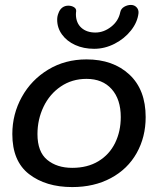

<svg xmlns="http://www.w3.org/2000/svg" viewBox="-20 -758 638 779"><path d="M30 -214Q30 -295 68.5 -364.5Q107 -434 175.5 -475.5Q244 -517 331 -517Q439 -517 505 -455.5Q571 -394 571 -283Q571 -202 534.5 -137Q498 -72 430 -35.5Q362 1 273 1Q166 1 98 -51.5Q30 -104 30 -214ZM470 -283Q470 -355 433 -396.5Q396 -438 331 -438Q272 -438 226.5 -407Q181 -376 156.5 -324.5Q132 -273 132 -214Q132 -142 171.5 -109.5Q211 -77 273 -77Q335 -77 379.5 -104Q424 -131 447 -178Q470 -225 470 -283ZM212 -678Q212 -692 217 -704Q222 -719 232.5 -727Q243 -735 257 -735Q270 -735 280 -729Q290 -723 289 -712Q288 -707 288 -698Q289 -664 310.5 -645Q332 -626 367 -626Q401 -626 431 -649.5Q461 -673 468 -709Q471 -723 484 -730.5Q497 -738 511 -738Q525 -738 534 -728.5Q543 -719 542 -705Q538 -668 511.5 -634.5Q485 -601 445 -580.5Q405 -560 362 -560Q319 -560 285 -575.5Q251 -591 231.5 -618Q212 -645 212 -678Z"/></svg>

Font: Mali Medium
Style: Italic
Weight: 500
Italic angle: -10°
Version: Version 1.000; ttfautohint (v1.6)